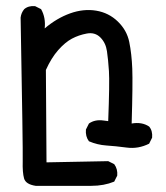

<svg xmlns="http://www.w3.org/2000/svg" viewBox="-20 -476 540 623"><path d="M95.7 127Q63.5 122.1 58.1 103Q52.7 84 53.7 46.9Q54.7 9.8 46.9 -418.9Q48.8 -434.6 58.6 -446.3Q72.3 -458 93.8 -456.1L113.3 -446.3Q128.9 -418.9 125 -383.8Q164.1 -417 207.5 -432.6Q251 -448.2 292 -441.4Q333 -434.6 362.3 -406.2Q391.6 -377.9 399.4 -339.8Q407.2 -301.8 409.2 -253.4Q411.1 -205.1 407.2 -75.2Q440.4 -81.1 463.9 -65.4Q475.6 -51.8 473.6 -29.3L463.9 -9.8Q428.7 7.8 391.6 2.9Q354.5 -2 325.2 -3.9Q295.9 -5.9 268.6 -17.6Q256.8 -33.2 258.8 -55.7L268.6 -75.2Q288.1 -88.9 315.4 -85L331.1 -83Q335.9 -208 333.5 -245.1Q331.1 -282.2 327.1 -309.6Q323.2 -336.9 305.7 -354.5Q288.1 -372.1 261.7 -367.2Q235.4 -362.3 213.4 -350.6Q191.4 -338.9 168.9 -313.5Q146.5 -288.1 128.9 -249L130.9 50.8L331.1 46.9L350.6 56.6Q362.3 72.3 360.4 93.8L350.6 113.3Q317.4 127 276.4 127Q235.4 127 95.7 127Z"/></svg>

Font: JasonHandwriting1
Style: Regular
Weight: 400
Version: Version 1.48.20